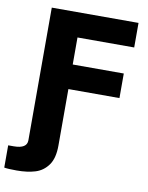

<svg xmlns="http://www.w3.org/2000/svg" viewBox="-119 -777 808 1045"><g transform="rotate(10 285.0 -254.0)"><path d="M560.5 -707V-571.3H247.1V-421.9H529.3V-286.1H247.1V26.4Q247.1 96.2 219.7 134.3Q192.4 172.4 148.9 185.8Q105.5 199.2 46.9 199.2Q-2 199.2 -22.5 195.3V72.3H-11.7H7.8Q81.1 72.3 81.1 26.4V-707Z"/></g></svg>

Font: Pretendard GOV ExtraBold
Style: Regular
Weight: 800
Designer: Base glyphs from Inter by Rasmus Andersson; Hangeul glyphs from Noto Sans CJK(Source Han Sans) by Jang Soo-young and Kan
Foundry: Kil Hyung-jin
Version: Version 1.309